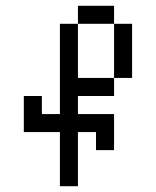

<svg xmlns="http://www.w3.org/2000/svg" viewBox="-20 -645 540 665"><path d="M187.5 -187.5V0H250V-187.5H312.5V-125H375Q375 -125 375 -250H250V-312.5H375V-375H250V-562.5H187.5V-250H125V-312.5H62.5Q62.5 -312.5 62.5 -187.5ZM375 -375H437.5V-562.5H375ZM250 -562.5H375V-625H250Z"/></svg>

Font: Unifont
Style: Regular
Weight: 500
Version: Version 15.1.04